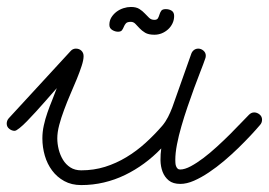

<svg xmlns="http://www.w3.org/2000/svg" viewBox="-67 -531 785 560"><path d="M511.2 -389.2Q519.5 -389.2 526.4 -383.3Q533.2 -377.4 533.2 -368.7Q533.2 -363.8 531.7 -360.4Q526.4 -344.7 517.6 -322.5Q508.8 -300.3 499.3 -274.2Q489.7 -248 480 -219.5Q470.2 -190.9 462.2 -163.1Q454.1 -135.3 449.2 -109.9Q444.3 -84.5 444.3 -64.5Q444.3 -61 444.6 -56.2Q444.8 -51.3 446.3 -46.9Q447.8 -42.5 450.7 -39.6Q453.6 -36.6 458.5 -36.6Q471.7 -36.6 489.5 -46.1Q507.3 -55.7 526.6 -70.3Q545.9 -85 565.9 -103.3Q585.9 -121.6 603.8 -139.4Q621.6 -157.2 636 -172.4Q650.4 -187.5 659.2 -196.3Q666 -203.1 674.3 -203.1Q682.6 -203.1 689.9 -197.3Q697.3 -191.4 697.3 -182.1Q697.3 -172.9 691.4 -166.5Q680.7 -153.8 664.3 -136.2Q647.9 -118.7 628.2 -99.4Q608.4 -80.1 586.4 -61.5Q564.5 -43 542.2 -28.1Q520 -13.2 498.8 -3.9Q477.5 5.4 459 5.4Q437.5 5.4 425.3 -4.6Q413.1 -14.6 407.2 -30Q401.4 -45.4 401.1 -63.5Q400.9 -81.5 403.3 -98.1Q379.9 -73.7 353.3 -54.2Q326.7 -34.7 297.4 -20.5Q268.1 -6.3 236.1 1.2Q204.1 8.8 169.9 8.8Q141.6 8.8 120.4 -2.9Q99.1 -14.6 85 -33.7Q70.8 -52.7 63.7 -77.1Q56.6 -101.6 56.6 -127.4Q56.6 -146.5 60.8 -165.3Q64.9 -184.1 71.3 -202.4Q77.6 -220.7 85 -238.5Q92.3 -256.3 98.6 -273.9Q94.2 -269 84.7 -258.1Q75.2 -247.1 63 -233.4Q50.8 -219.7 37.4 -204.8Q23.9 -189.9 11.7 -177.5Q-0.5 -165 -10.3 -157.2Q-20 -149.4 -24.4 -149.4Q-32.7 -149.4 -40 -155.3Q-47.4 -161.1 -47.4 -170.4Q-47.4 -179.2 -41.5 -186L138.7 -381.8Q145 -389.2 154.3 -389.2Q164.1 -389.2 170.4 -383.1Q176.8 -377 176.8 -367.2Q176.8 -356 171.1 -338.6Q165.5 -321.3 157 -300.5Q148.4 -279.8 138.4 -256.6Q128.4 -233.4 119.9 -210.4Q111.3 -187.5 105.7 -166.3Q100.1 -145 100.1 -127.4Q100.1 -111.8 104.2 -95.2Q108.4 -78.6 116.7 -64.9Q125 -51.3 138.2 -42.7Q151.4 -34.2 169.9 -34.2Q206.5 -34.2 239.3 -44.4Q272 -54.7 301.5 -72.5Q331.1 -90.3 357.2 -114Q383.3 -137.7 406.2 -164.1Q416 -175.8 423.1 -189.7Q430.2 -203.6 435.5 -217.8L491.2 -375Q493.7 -381.3 499 -385.3Q504.4 -389.2 511.2 -389.2ZM416.5 -504.4Q426.3 -504.4 433.6 -499.8Q440.9 -495.1 440.9 -484.4Q440.9 -472.7 436 -462.6Q431.2 -452.6 423.1 -445.3Q415 -438 404.8 -433.8Q394.5 -429.7 383.3 -429.7Q366.2 -429.7 356.4 -435.5Q346.7 -441.4 340.1 -448.5Q333.5 -455.6 327.9 -461.4Q322.3 -467.3 314.5 -467.3Q304.2 -467.3 300.3 -462.9Q296.4 -458.5 294.2 -452.9Q292 -447.3 288.8 -442.9Q285.6 -438.5 277.3 -438.5Q268.6 -438.5 260.3 -443.6Q252 -448.7 252 -458.5Q252 -470.7 257.8 -480.2Q263.7 -489.7 272.7 -496.6Q281.7 -503.4 293 -507.1Q304.2 -510.7 314.9 -510.7Q330.1 -510.7 339.4 -504.9Q348.6 -499 355.2 -491.9Q361.8 -484.9 367.9 -479Q374 -473.1 383.3 -473.1Q391.1 -473.1 393.8 -478Q396.5 -482.9 398.2 -488.8Q399.9 -494.6 403.3 -499.5Q406.7 -504.4 416.5 -504.4Z"/></svg>

Font: Helvetia Verbundene
Style: Regular
Weight: 400
Designer: Peter Wiegel, original typeface by Carl Albert Fahrenwaldt 1901
Foundry: Peter Wiegel
Version: Version 2.000